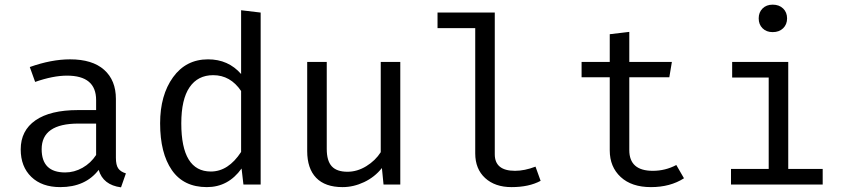

<svg xmlns="http://www.w3.org/2000/svg" viewBox="-20 -793 3640 825"><path d="M478 -115Q478 -84 488 -69.5Q498 -55 521 -48L500 12Q423 2 404 -63Q347 11 239 11Q160 11 114.5 -33Q69 -77 69 -151Q69 -232 132.5 -276Q196 -320 315 -320H393V-363Q393 -468 268 -468Q208 -468 131 -441L108 -505Q201 -538 281 -538Q377 -538 427.5 -493Q478 -448 478 -368ZM260 -52Q299 -52 334.5 -72Q370 -92 393 -127V-262H317Q159 -262 159 -152Q159 -52 260 -52Z M1016 -749 1100 -739V0H1026L1018 -69Q961 11 869 11Q769 11 718.5 -62Q668 -135 668 -263Q668 -384 723.5 -461Q779 -538 874 -538Q961 -538 1016 -475ZM896 -470Q830 -470 794.5 -418Q759 -366 759 -263Q759 -56 886 -56Q961 -56 1016 -140V-402Q970 -470 896 -470Z M1384 -527V-153Q1384 -102 1405.5 -78.5Q1427 -55 1473 -55Q1515 -55 1554 -79Q1593 -103 1616 -139V-527H1700V0H1628L1621 -71Q1590 -32 1544.5 -10.5Q1499 11 1452 11Q1377 11 1338.5 -29Q1300 -69 1300 -144V-527Z M2106 -739V-130Q2106 -59 2193 -59Q2234 -59 2281 -77L2303 -16Q2253 11 2178 11Q2107 11 2064.5 -28Q2022 -67 2022 -134V-672H1860V-739Z M2919 -27Q2860 11 2777 11Q2694 11 2647 -32.5Q2600 -76 2600 -147V-461H2479V-527H2600V-646L2684 -656V-527H2867L2856 -461H2684V-148Q2684 -59 2785 -59Q2839 -59 2886 -84Z M3300 -773Q3328 -773 3345 -756.5Q3362 -740 3362 -714Q3362 -688 3345 -671.5Q3328 -655 3300 -655Q3273 -655 3256.5 -671.5Q3240 -688 3240 -714Q3240 -740 3256.5 -756.5Q3273 -773 3300 -773ZM3367 -527V-67H3515V0H3121V-67H3283V-460H3126V-527Z"/></svg>

Font: Fira Mono
Style: Regular
Weight: 400
Designer: Carrois Corporate & Edenspiekermann AG
Foundry: Carrois Corporate GbR & Edenspiekermann AG
Version: Version 3.206;PS 003.206;hotconv 1.0.70;makeotf.lib2.5.58329